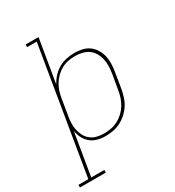

<svg xmlns="http://www.w3.org/2000/svg" viewBox="-271 -862 1089 1195"><g transform="rotate(-30 274.0 -265.0)"><path d="M-52 205V186H19L169 -716H100V-735H193L141 -425Q156 -452 177 -474.5Q198 -497 224 -511.5Q250 -526 279 -532Q308 -538 336 -538Q365 -538 392.5 -531.5Q420 -525 441.5 -509Q463 -493 477 -469.5Q491 -446 497 -419.5Q503 -393 502 -364Q501 -335 496 -307L478 -197Q473 -170 464.5 -143Q456 -116 440.5 -92Q425 -68 403 -48Q381 -28 355 -15Q329 -2 302 3Q275 8 247 8Q218 8 190 0.5Q162 -7 141 -24.5Q120 -42 107.5 -67Q95 -92 91 -120L40 186H134V205ZM247 -11Q272 -11 297 -15.5Q322 -20 345.5 -32Q369 -44 389 -62.5Q409 -81 423 -103.5Q437 -126 445 -150.5Q453 -175 457 -200L476 -310Q480 -336 480.5 -362Q481 -388 475.5 -412Q470 -436 457.5 -457.5Q445 -479 425.5 -493Q406 -507 381 -513Q356 -519 330 -519Q306 -519 281 -514.5Q256 -510 233 -497.5Q210 -485 191 -466.5Q172 -448 158.5 -426Q145 -404 137.5 -380Q130 -356 126 -331L108 -221Q103 -196 102 -170Q101 -144 106 -120Q111 -96 122.5 -74.5Q134 -53 153 -38Q172 -23 196.5 -17Q221 -11 247 -11Z"/></g></svg>

Font: Iosevka Curly Slab ThEx
Style: Italic
Weight: 100
Width: 7
Italic angle: -9°
Monospace: yes
Designer: Belleve Invis
Foundry: Belleve Invis
Version: Version 11.1.0; ttfautohint (v1.8.3)